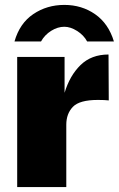

<svg xmlns="http://www.w3.org/2000/svg" viewBox="-20 -762 484 782"><path d="M50 -530H243V-384Q264 -454 308 -497Q352 -540 422 -540L423 -353Q407 -355 379 -355Q304 -355 277 -327Q250 -299 250 -254V0H50ZM335 -593Q321 -619 294 -636Q267 -653 242 -653Q215 -653 188.5 -636.5Q162 -620 147 -593H39Q60 -667 115.5 -704.5Q171 -742 242 -742Q313 -742 367.5 -704Q422 -666 444 -593Z"/></svg>

Font: Morrison Black
Style: Regular
Weight: 900
Designer: Pablo Impallari, Rodrigo Fuenzalida (Modified by Dan O. Williams)
Version: Version 0.03;June 6, 2019;FontCreator 11.5.0.2425 64-bit; tt